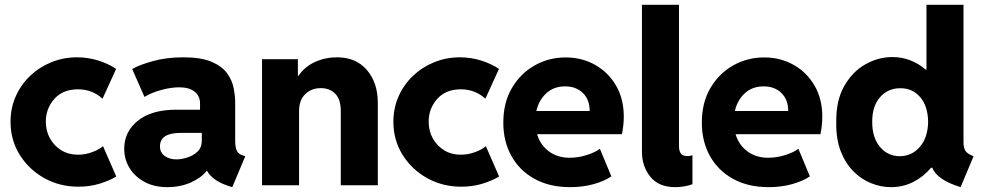

<svg xmlns="http://www.w3.org/2000/svg" viewBox="-20 -772 4102 800"><path d="M306.6 5.9Q228.5 5.9 164.3 -30Q100.1 -65.9 62 -127.2Q23.9 -188.5 23.9 -264.6Q23.9 -321.3 45.4 -370.1Q66.9 -418.9 105.2 -455.6Q143.6 -492.2 193.8 -512.7Q244.1 -533.2 301.3 -533.2Q345.7 -533.2 387.9 -520.3Q430.2 -507.3 463.9 -484.9L407.2 -360.8Q387.2 -379.4 361.3 -389.6Q335.4 -399.9 305.2 -399.9Q242.2 -399.9 206.5 -359.9Q170.9 -319.8 170.9 -265.1Q170.9 -226.6 188.2 -195.3Q205.6 -164.1 235.6 -145.8Q265.6 -127.4 304.2 -127.4Q336.4 -127.4 365.7 -138.7Q395 -149.9 409.2 -163.1L464.4 -36.6Q436.5 -19.5 395.5 -6.8Q354.5 5.9 306.6 5.9Z M676.8 7.8Q623 7.8 582.8 -13.7Q542.5 -35.2 520 -71.5Q497.6 -107.9 497.6 -152.3Q497.6 -223.1 554.4 -269Q611.3 -314.9 714.4 -314.9H813.5V-341.3Q813.5 -372.1 790.8 -390.1Q768.1 -408.2 727.1 -408.2Q691.9 -408.2 650.6 -396.7Q609.4 -385.3 582 -368.2L530.8 -484.4Q560.1 -501.5 616.7 -517.3Q673.3 -533.2 744.1 -533.2Q817.9 -533.2 861.3 -514.6Q904.8 -496.1 926 -466.8Q947.3 -437.5 953.6 -404.8Q960 -372.1 960 -343.3V-185.1Q960 -158.2 966.6 -144.3Q973.1 -130.4 990.2 -125L1002 -121.1L947.8 7.8L929.7 2Q895.5 -9.3 874 -25.6Q852.5 -42 842.8 -60.1H840.8Q820.3 -32.2 776.1 -12.2Q731.9 7.8 676.8 7.8ZM715.8 -107.9Q734.4 -107.9 759 -115.2Q783.7 -122.6 802.2 -139.6Q820.8 -156.7 820.8 -185.5V-218.3H732.9Q646.5 -218.3 646.5 -162.1Q646.5 -136.7 666 -122.3Q685.5 -107.9 715.8 -107.9Z M1071.8 0V-525.4H1221.2V-456.5H1224.1Q1249.5 -494.1 1292.2 -513.7Q1335 -533.2 1384.3 -533.2Q1463.4 -533.2 1508.8 -480.2Q1554.2 -427.2 1554.2 -343.8V0H1399.9V-310.1Q1399.9 -357.4 1377.2 -381.1Q1354.5 -404.8 1316.4 -404.8Q1278.3 -404.8 1252.2 -380.1Q1226.1 -355.5 1226.1 -308.6V0Z M1901.9 5.9Q1823.7 5.9 1759.5 -30Q1695.3 -65.9 1657.2 -127.2Q1619.1 -188.5 1619.1 -264.6Q1619.1 -321.3 1640.6 -370.1Q1662.1 -418.9 1700.4 -455.6Q1738.8 -492.2 1789.1 -512.7Q1839.4 -533.2 1896.5 -533.2Q1940.9 -533.2 1983.2 -520.3Q2025.4 -507.3 2059.1 -484.9L2002.4 -360.8Q1982.4 -379.4 1956.5 -389.6Q1930.7 -399.9 1900.4 -399.9Q1837.4 -399.9 1801.8 -359.9Q1766.1 -319.8 1766.1 -265.1Q1766.1 -226.6 1783.4 -195.3Q1800.8 -164.1 1830.8 -145.8Q1860.8 -127.4 1899.4 -127.4Q1931.6 -127.4 1960.9 -138.7Q1990.2 -149.9 2004.4 -163.1L2059.6 -36.6Q2031.7 -19.5 1990.7 -6.8Q1949.7 5.9 1901.9 5.9Z M2355.5 7.8Q2270 7.8 2207.5 -26.6Q2145 -61 2111.1 -121.8Q2077.1 -182.6 2077.1 -261.2Q2077.1 -344.2 2112.8 -405Q2148.4 -465.8 2207.5 -499.3Q2266.6 -532.7 2336.9 -532.7Q2404.8 -532.7 2459.7 -501.7Q2514.6 -470.7 2546.9 -415.3Q2579.1 -359.9 2579.1 -286.6Q2579.1 -266.6 2576.9 -247.8Q2574.7 -229 2571.3 -212.9H2217.8Q2231.4 -167.5 2267.3 -141.1Q2303.2 -114.7 2353.5 -114.7Q2389.6 -114.7 2425.5 -126.2Q2461.4 -137.7 2479.5 -152.3L2527.3 -37.1Q2498 -17.1 2452.9 -4.6Q2407.7 7.8 2355.5 7.8ZM2335 -412.1Q2287.1 -412.1 2256.1 -383.3Q2225.1 -354.5 2214.8 -309.6H2437Q2437 -357.4 2408.4 -384.8Q2379.9 -412.1 2335 -412.1Z M2793.9 7.8Q2724.6 7.8 2689.7 -35.6Q2654.8 -79.1 2654.8 -139.2V-752H2809.1V-162.6Q2809.1 -144 2816.7 -132.8Q2824.2 -121.6 2843.8 -121.6Q2851.1 -121.6 2856.4 -122.8Q2861.8 -124 2865.2 -125.5V-4.4Q2850.6 1 2831.8 4.4Q2813 7.8 2793.9 7.8Z M3182.6 7.8Q3097.2 7.8 3034.7 -26.6Q2972.2 -61 2938.2 -121.8Q2904.3 -182.6 2904.3 -261.2Q2904.3 -344.2 2939.9 -405Q2975.6 -465.8 3034.7 -499.3Q3093.8 -532.7 3164.1 -532.7Q3231.9 -532.7 3286.9 -501.7Q3341.8 -470.7 3374 -415.3Q3406.2 -359.9 3406.2 -286.6Q3406.2 -266.6 3404.1 -247.8Q3401.9 -229 3398.4 -212.9H3044.9Q3058.6 -167.5 3094.5 -141.1Q3130.4 -114.7 3180.7 -114.7Q3216.8 -114.7 3252.7 -126.2Q3288.6 -137.7 3306.6 -152.3L3354.5 -37.1Q3325.2 -17.1 3280 -4.6Q3234.9 7.8 3182.6 7.8ZM3162.1 -412.1Q3114.3 -412.1 3083.3 -383.3Q3052.2 -354.5 3042 -309.6H3264.2Q3264.2 -357.4 3235.6 -384.8Q3207 -412.1 3162.1 -412.1Z M3692.9 7.8Q3650.9 7.8 3609.9 -8.5Q3568.8 -24.9 3535.6 -58.3Q3502.4 -91.8 3482.9 -142.3Q3463.4 -192.9 3464.4 -261.2Q3462.9 -351.6 3496.8 -412.1Q3530.8 -472.7 3584.7 -503.4Q3638.7 -534.2 3697.8 -534.2Q3738.3 -534.2 3773.2 -520.5Q3808.1 -506.8 3836.4 -482.4H3840.3V-752H3994.6V-181.6Q3994.6 -152.8 4004.4 -141.1Q4014.2 -129.4 4036.6 -121.1L3982.4 7.8Q3884.3 -22.5 3864.3 -73.2H3859.4Q3828.1 -35.6 3785.4 -13.9Q3742.7 7.8 3692.9 7.8ZM3729 -121.1Q3780.3 -121.6 3813.2 -160.6Q3846.2 -199.7 3847.2 -264.2Q3846.2 -330.6 3813.7 -367.7Q3781.2 -404.8 3731.9 -404.3Q3680.2 -404.8 3647 -367.2Q3613.8 -329.6 3614.3 -264.2Q3613.8 -199.7 3646 -160.6Q3678.2 -121.6 3729 -121.1Z"/></svg>

Font: Reddit Sans ExtraBold
Style: Regular
Weight: 800
Designer: Stephen Hutchings
Foundry: Reddit
Version: Version 1.014; ttfautohint (v1.8.4.7-5d5b)